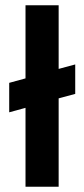

<svg xmlns="http://www.w3.org/2000/svg" viewBox="-20 -710 321 730"><path d="M77 0V-300L15 -283V-395L77 -412V-690H203V-448L266 -465V-353L203 -336V0Z"/></svg>

Font: Bricolage Grotesque 96pt SemiBold
Style: Regular
Weight: 600
Designer: Mathieu Triay
Foundry: Atelier Triay
Version: Version 1.001; ttfautohint (v1.8.4.7-5d5b);gftools[0.9.33.de